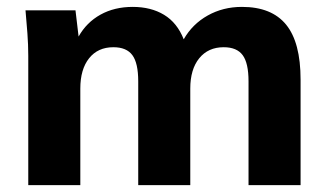

<svg xmlns="http://www.w3.org/2000/svg" viewBox="-20 -537 951 557"><path d="M62 0V-375Q62 -407 59.5 -440.5Q57 -474 54 -507H199L208 -431Q231 -472 271.5 -494.5Q312 -517 365 -517Q418 -517 456 -494Q494 -471 513 -423Q538 -467 582.5 -492Q627 -517 682 -517Q768 -517 810 -465.5Q852 -414 852 -306V0H701V-301Q701 -354 684 -377Q667 -400 629 -400Q584 -400 558 -368Q532 -336 532 -280V0H381V-301Q381 -354 364 -377Q347 -400 309 -400Q264 -400 238.5 -368Q213 -336 213 -280V0Z"/></svg>

Font: Mulish ExtraBold
Style: Regular
Weight: 800
Designer: Vernon Adams
Foundry: Vernon Adams
Version: Version 3.603; ttfautohint (v1.8.3)